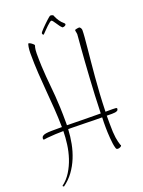

<svg xmlns="http://www.w3.org/2000/svg" viewBox="-195 -927 870 1171"><g transform="rotate(-20 240.0 -342.0)"><path d="M449.2 -180.2Q460.4 -180.2 468.8 -179.4Q477.1 -178.7 477.1 -173.8Q477.1 -165 471.2 -161.1Q465.3 -157.2 456.1 -155.8Q446.8 -154.3 435.3 -154.5Q423.8 -154.8 413.1 -154.8H401.9V-102.1Q401.9 -70.8 403.1 -49.1Q404.3 -27.3 406.7 -11.5Q409.2 4.4 412.1 16.4Q415 28.3 418.9 40Q421.9 43 421.9 44.9Q421.9 49.3 414.1 53.7Q406.2 58.1 397.9 58.1Q392.1 58.1 388.9 55.7Q385.7 53.2 383.8 44.9Q380.4 34.2 377.9 16.4Q375.5 -1.5 374 -20.8Q372.6 -40 371.8 -57.9Q371.1 -75.7 371.1 -86.9Q371.1 -103.5 371.1 -120.6Q371.1 -137.7 372.1 -154.8Q316.9 -154.8 268.6 -156.5Q220.2 -158.2 171.9 -158.2H152.8Q150.4 -111.3 141.6 -65.7Q132.8 -20 115.7 21.7Q98.6 63.5 72.5 99.4Q46.4 135.3 8.8 162.1L1 155.8Q35.2 130.4 58.1 93.3Q81.1 56.2 95 13.9Q108.9 -28.3 114.7 -72.5Q120.6 -116.7 121.1 -157.2Q95.2 -157.2 69.1 -155.8Q43 -154.3 15.1 -151.9Q8.8 -150.9 1.7 -149.9Q-5.4 -148.9 -6.8 -148.9Q-12.2 -148.9 -12.2 -154.8Q-12.2 -166 -5.1 -171.9Q2 -177.7 16.4 -180.2Q30.8 -182.6 52.5 -182.9Q74.2 -183.1 103 -183.1H121.1Q120.1 -246.1 116 -304.4Q111.8 -362.8 106.9 -421.4Q102.1 -480 98.1 -541.5Q94.2 -603 94.2 -672.9Q94.2 -681.2 95 -691.7Q95.7 -702.1 97.2 -711.2Q98.6 -720.2 100.6 -726.6Q102.5 -732.9 105 -732.9Q107.4 -732.9 112.8 -730.2Q118.2 -727.5 123.5 -723.4Q128.9 -719.2 133.1 -715.1Q137.2 -710.9 137.2 -708Q137.2 -706.5 136 -703.6Q134.8 -700.7 133.5 -694.8Q132.3 -689 131.1 -679.9Q129.9 -670.9 129.9 -657.2Q129.9 -610.8 131.6 -574.2Q133.3 -537.6 136 -505.1Q138.7 -472.7 141.8 -441.7Q145 -410.6 147.7 -375.2Q150.4 -339.8 152.1 -297.4Q153.8 -254.9 153.8 -200.2V-183.1Q205.6 -182.1 262.2 -181.2Q318.8 -180.2 372.1 -180.2Q373.5 -237.8 376.5 -296.9Q379.4 -356 382.8 -410.9Q386.2 -465.8 389.6 -514.2Q393.1 -562.5 396 -599.4Q398.9 -636.2 400.9 -658.7Q402.8 -681.2 402.8 -684.1Q402.8 -688.5 400.9 -696.3Q398.9 -704.1 398.9 -710.9Q398.9 -712.4 402.3 -713.6Q405.8 -714.8 410.4 -715.8Q415 -716.8 419.4 -717.3Q423.8 -717.8 425.8 -717.8Q432.1 -717.8 436.5 -710.4Q440.9 -703.1 440.9 -696.8Q440.9 -678.2 438.5 -649.2Q436 -620.1 432.4 -582.5Q428.7 -544.9 424.3 -499.3Q419.9 -453.6 415.5 -402.3Q411.1 -351.1 407.7 -295.2Q404.3 -239.3 402.8 -180.2ZM211.9 -752.9Q210 -751 209 -751Q206.1 -751 203.9 -754.6Q201.7 -758.3 201.7 -762.2Q201.7 -764.6 207.5 -772Q213.4 -779.3 222.4 -788.6Q231.4 -797.9 241.9 -808.1Q252.4 -818.4 261.7 -826.9Q271 -835.4 277.6 -840.8Q284.2 -846.2 285.6 -846.2Q286.6 -846.2 290 -846.2Q293.5 -846.2 297.1 -845.2Q300.8 -844.2 304 -841.8Q307.1 -839.4 307.6 -835Q314.5 -818.4 325 -802.5Q335.4 -786.6 352.1 -772.9Q353.5 -771.5 354.7 -769.5Q356 -767.6 356 -766.1Q356 -760.7 349.6 -756.8Q343.3 -752.9 333 -752.9Q325.2 -759.3 317.6 -769.8Q310.1 -780.3 303.5 -790.3Q296.9 -800.3 291.3 -807.6Q285.6 -814.9 281.7 -814.9Q277.8 -814.9 269.8 -808.6Q261.7 -802.2 251.7 -793Q241.7 -783.7 231.2 -772.7Q220.7 -761.7 211.9 -752.9Z"/></g></svg>

Font: Stalemate
Style: Regular
Weight: 400
Designer: Astigmatic (AOETI)
Foundry: Astigmatic (AOETI)
Version: Version 001.000